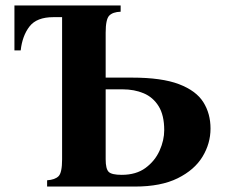

<svg xmlns="http://www.w3.org/2000/svg" viewBox="-20 -685 832 705"><path d="M368 -400H465Q574 -400 637 -376Q700 -352 726.5 -310Q753 -268 753 -213Q753 -158 723.5 -109.5Q694 -61 632.5 -30.5Q571 0 476 0H153V-23Q182 -25 195 -38Q208 -51 208 -100V-622H176Q115 -622 88.5 -588Q62 -554 56 -500H33V-665H423V-642Q394 -641 381 -627.5Q368 -614 368 -565ZM427 -43Q480 -43 514.5 -68.5Q549 -94 566 -132Q583 -170 583 -207Q583 -262 562.5 -295Q542 -328 507.5 -342.5Q473 -357 430 -357H368V-100Q368 -65 379 -54Q390 -43 427 -43Z"/></svg>

Font: Bona Nova
Style: Bold
Weight: 700
Designer: Mateusz Machalski
Foundry: Capitalics
Version: Version 4.001; ttfautohint (v1.8.3)